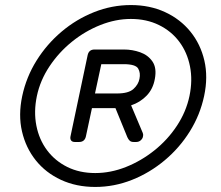

<svg xmlns="http://www.w3.org/2000/svg" viewBox="-20 -730 873 760"><path d="M357 10Q282 10 221.5 -18Q161 -46 121.5 -95.5Q82 -145 67 -210Q52 -275 68 -350Q84 -425 124.5 -490Q165 -555 223.5 -604.5Q282 -654 352.5 -682Q423 -710 498 -710Q573 -710 633.5 -682Q694 -654 734 -604.5Q774 -555 789 -490Q804 -425 788 -350Q772 -275 731.5 -210Q691 -145 632 -95.5Q573 -46 502.5 -18Q432 10 357 10ZM357 -45Q418 -45 478.5 -69Q539 -93 591.5 -135Q644 -177 680.5 -232.5Q717 -288 730 -350Q743 -412 732 -467.5Q721 -523 689.5 -565Q658 -607 609 -631Q560 -655 498 -655Q438 -655 377.5 -631Q317 -607 265 -565Q213 -523 176 -467.5Q139 -412 126 -350Q113 -288 124 -232.5Q135 -177 166.5 -135Q198 -93 246.5 -69Q295 -45 357 -45ZM276 -168Q266 -168 261.5 -174Q257 -180 259 -190L327 -512Q332 -534 354 -534H471Q504 -534 535 -523Q566 -512 583.5 -486.5Q601 -461 593 -418Q586 -378 560.5 -351.5Q535 -325 499 -313L545 -204Q546 -202 546.5 -198.5Q547 -195 546 -190Q545 -182 537.5 -175Q530 -168 519 -168H509Q499 -168 493.5 -173Q488 -178 484 -187L437 -302H344L320 -190Q315 -168 293 -168ZM356 -360H443Q489 -360 508.5 -378Q528 -396 532 -418Q537 -441 527 -458.5Q517 -476 469 -476H381Z"/></svg>

Font: Rubik Light
Style: Italic
Weight: 300
Italic angle: -12°
Designer: Hubert and Fischer
Foundry: Hubert and Fischer
Version: Version 2.300;gftools[0.9.30]